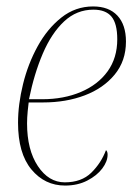

<svg xmlns="http://www.w3.org/2000/svg" viewBox="-20 -566 427 596"><path d="M182 10Q119 10 77.5 -40Q36 -90 36 -185Q36 -242 51.5 -305Q67 -368 97 -422.5Q127 -477 170.5 -511.5Q214 -546 269 -546Q318 -546 344.5 -517.5Q371 -489 371 -437Q371 -377 336 -334.5Q301 -292 243 -270Q185 -248 114 -248H69Q68 -242 66 -221Q64 -200 64 -183Q64 -101 97.5 -50.5Q131 0 181 0Q233 0 263.5 -30Q294 -60 309 -100Q314 -96 314 -86Q314 -65 297.5 -43Q281 -21 251 -5.5Q221 10 182 10ZM111 -258Q178 -258 231 -280.5Q284 -303 314 -344.5Q344 -386 344 -444Q344 -493 326 -514.5Q308 -536 270 -536Q218 -536 179 -499.5Q140 -463 113 -400Q86 -337 70 -258Z"/></svg>

Font: Noto Serif Display SemiCondensed Thin
Style: Italic
Weight: 100
Width: 4
Italic angle: -12°
Designer: Monotype Design Team
Foundry: Monotype Imaging Inc.
Version: Version 2.009